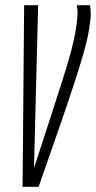

<svg xmlns="http://www.w3.org/2000/svg" viewBox="-20 -720 370 740"><path d="M129 0H67L73 -700H127L111 -72Q149 -189 177 -275Q205 -361 224.5 -422.5Q244 -484 255.5 -528.5Q267 -573 272.5 -606.5Q278 -640 279 -669Q279 -682 276 -700H327Q330 -682 330 -663Q328 -632 321.5 -596Q315 -560 301 -511.5Q287 -463 264.5 -394Q242 -325 208.5 -228.5Q175 -132 129 0Z"/></svg>

Font: Georama ExtraCondensed Light
Style: Italic
Weight: 300
Width: 2
Italic angle: -9°
Designer: Jean-Baptiste Levee
Foundry: Production Type
Version: Version 1.000